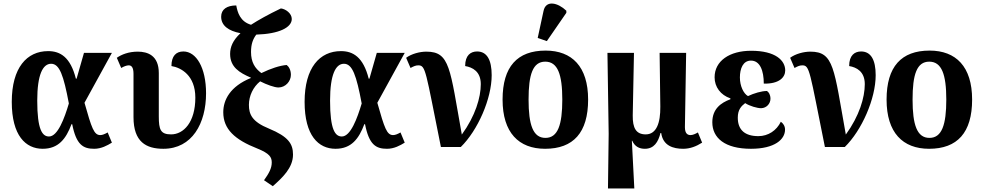

<svg xmlns="http://www.w3.org/2000/svg" viewBox="-20 -837 5597 1093"><path d="M223 10C313 10 356 -47 387 -130H391C414 -13 453 10 516 10C557 10 591 -9 617 -25L593 -83C577 -74 563 -68 551 -68C515 -68 502 -107 461 -252L617 -536H458L416 -389H412C381 -512 323 -546 254 -546C133 -546 47 -452 47 -257C47 -65 126 10 223 10ZM259 -60C221 -60 192 -98 192 -264C192 -413 224 -474 271 -474C319 -474 342 -408 372 -248C347 -164 309 -60 259 -60Z M910 10C1074 10 1153 -135 1153 -306C1153 -452 1097 -544 1024 -544C983 -544 956 -519 956 -461C1011 -452 1092 -408 1092 -281C1092 -141 1025 -72 954 -72C894 -72 884 -99 884 -174V-421C884 -522 820 -543 764 -543C713 -543 672 -527 645 -508L670 -450C685 -459 701 -465 713 -465C729 -465 740 -453 740 -416V-170C740 -29 812 10 910 10Z M1533 223C1587 175 1648 119 1648 43C1648 -18 1622 -59 1511 -105C1415 -144 1397 -186 1397 -240C1397 -291 1421 -342 1461 -374C1498 -355 1543 -339 1565 -339C1605 -339 1636 -374 1636 -411C1636 -439 1624 -458 1612 -467C1573 -464 1521 -447 1468 -421C1431 -448 1409 -483 1409 -541C1409 -586 1420 -615 1439 -640C1570 -644 1641 -681 1641 -729C1641 -761 1606 -786 1579 -789C1506 -754 1451 -723 1409 -696C1347 -714 1332 -767 1325 -806C1272 -806 1239 -784 1239 -742C1239 -691 1281 -661 1349 -648C1305 -607 1290 -569 1290 -530C1290 -455 1343 -423 1408 -395V-393C1290 -345 1251 -268 1251 -198C1251 -102 1316 -42 1446 9C1515 37 1527 58 1527 88C1527 121 1511 150 1483 189Z M1890 10C1980 10 2023 -47 2054 -130H2058C2081 -13 2120 10 2183 10C2224 10 2258 -9 2284 -25L2260 -83C2244 -74 2230 -68 2218 -68C2182 -68 2169 -107 2128 -252L2284 -536H2125L2083 -389H2079C2048 -512 1990 -546 1921 -546C1800 -546 1714 -452 1714 -257C1714 -65 1793 10 1890 10ZM1926 -60C1888 -60 1859 -98 1859 -264C1859 -413 1891 -474 1938 -474C1986 -474 2009 -408 2039 -248C2014 -164 1976 -60 1926 -60Z M2490 0H2603C2700 -95 2779 -275 2779 -409C2779 -496 2752 -544 2696 -544C2660 -544 2628 -523 2628 -461C2670 -454 2717 -430 2717 -358C2717 -282 2686 -177 2609 -71C2541 -449 2542 -543 2407 -543C2370 -543 2323 -531 2292 -508L2317 -450C2335 -460 2347 -465 2361 -465C2404 -465 2402 -436 2490 0Z M3093 -603 3204 -764V-776C3156 -822 3087 -839 3074 -774L3041 -621ZM3083 10C3244 10 3328 -82 3328 -270C3328 -458 3236 -549 3086 -549C2925 -549 2841 -458 2841 -270C2841 -82 2933 10 3083 10ZM3085 -52C3014 -52 2989 -127 2989 -270C2989 -413 3013 -486 3084 -486C3155 -486 3181 -413 3181 -270C3181 -127 3156 -52 3085 -52Z M3441 236H3591L3577 -36H3579C3594 -2 3620 10 3651 10C3703 10 3727 -28 3740 -80H3744C3754 -7 3813 10 3869 10C3909 10 3944 -4 3977 -25L3953 -83C3939 -75 3924 -68 3911 -68C3895 -68 3879 -76 3879 -113L3886 -536H3735L3739 -230C3740 -137 3717 -72 3656 -72C3601 -72 3581 -108 3582 -180L3589 -536H3438L3445 -75Z M4255 10C4391 10 4449 -44 4449 -99C4449 -120 4438 -135 4425 -144C4401 -94 4353 -62 4297 -62C4221 -62 4180 -97 4180 -167C4180 -213 4200 -233 4222 -250C4248 -233 4291 -221 4313 -221C4345 -222 4366 -248 4366 -275C4366 -298 4356 -313 4346 -319C4315 -319 4272 -306 4238 -290C4213 -304 4192 -347 4192 -396C4192 -447 4210 -492 4255 -492C4307 -492 4328 -434 4328 -361C4416 -359 4450 -397 4450 -436C4450 -492 4396 -548 4256 -548C4133 -548 4048 -490 4048 -397C4048 -342 4082 -296 4138 -277V-272C4084 -252 4035 -217 4035 -141C4035 -52 4106 10 4255 10Z M4676 0H4789C4886 -95 4965 -275 4965 -409C4965 -496 4938 -544 4882 -544C4846 -544 4814 -523 4814 -461C4856 -454 4903 -430 4903 -358C4903 -282 4872 -177 4795 -71C4727 -449 4728 -543 4593 -543C4556 -543 4509 -531 4478 -508L4503 -450C4521 -460 4533 -465 4547 -465C4590 -465 4588 -436 4676 0Z M5269 10C5430 10 5514 -82 5514 -270C5514 -458 5422 -549 5272 -549C5111 -549 5027 -458 5027 -270C5027 -82 5119 10 5269 10ZM5271 -52C5200 -52 5175 -127 5175 -270C5175 -413 5199 -486 5270 -486C5341 -486 5367 -413 5367 -270C5367 -127 5342 -52 5271 -52Z"/></svg>

Font: Noto Serif SemiCondensed
Style: Bold
Weight: 700
Width: 4
Designer: Monotype Design Team
Foundry: Monotype Imaging Inc.
Version: Version 2.015